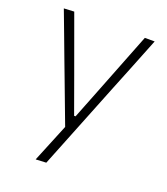

<svg xmlns="http://www.w3.org/2000/svg" viewBox="-129 -587 758 873"><g transform="rotate(20 250.0 -151.0)"><path d="M145 194.5Q164 148.5 182.8 102.2Q201.5 56 220.5 10Q183 -88.5 146.5 -186.5L112.5 -276.5Q92.5 -330 71.5 -385.8Q50.5 -441.5 30.5 -494.5L80 -497Q105 -427.5 129.5 -360.8Q154 -294 179 -224.5L241.5 -51.5H248.5L317 -225.5Q343.5 -293.5 369.8 -360.2Q396 -427 422.5 -494.5H470Q454 -454.5 439.2 -417.2Q424.5 -380 406.5 -335.2Q388.5 -290.5 363.5 -228.5L308 -89.5Q270 6 243.5 72Q217 138 195.5 192Z"/></g></svg>

Font: Commissioner ExtraLight
Style: Regular
Weight: 200
Designer: Kostas Bartsokas
Foundry: Kostas Bartsokas
Version: Version 1.000; ttfautohint (v1.8.3)